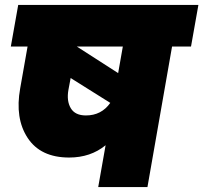

<svg xmlns="http://www.w3.org/2000/svg" viewBox="-20 -760 826 780"><path d="M329 -291Q392 -291 428 -342L267 -443L258 -395Q250 -350 267.5 -320.5Q285 -291 329 -291ZM460 -463 479 -571H292ZM24 -571 54 -740H786L756 -571H679L579 0H379L409 -170Q348 -120 261 -120Q145 -120 92.5 -199.5Q40 -279 62 -401L92 -571Z"/></svg>

Font: Poppins Black
Style: Italic
Weight: 900
Italic angle: -10°
Designer: Ninad Kale (Devanagari), Jonny Pinhorn (Latin)
Foundry: Indian Type Foundry
Version: Version 3.200;PS 1.000;hotconv 16.6.54;makeotf.lib2.5.65590